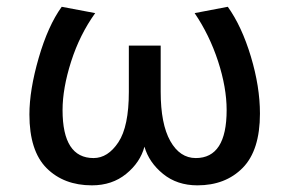

<svg xmlns="http://www.w3.org/2000/svg" viewBox="-20 -537 870 577"><path d="M573.2 20Q512.2 20 470 -14.4Q427.7 -48.8 414.1 -96.2Q401.4 -48.8 359.1 -14.4Q316.9 20 256.3 20Q171.9 20 120.1 -31.7Q68.4 -83.5 68.4 -192.9Q68.4 -266.6 96.4 -363.3Q124.5 -460 165.5 -516.6L266.1 -497.6Q219.7 -433.1 193.8 -352.3Q168 -271.5 168 -206.1Q168 -62 261.2 -62Q304.2 -62 335.7 -109.4Q367.2 -156.7 367.2 -261.2V-399.9H462.9V-261.2Q462.9 -164.6 491.7 -113.3Q520.5 -62 568.4 -62Q661.1 -62 661.1 -206.1Q661.1 -273.9 635.3 -353Q609.4 -432.1 564.9 -497.6L664.6 -516.6Q706.5 -458 733.9 -367.2Q761.2 -276.4 761.2 -195.8Q761.2 -85.4 709.5 -32.7Q657.7 20 573.2 20Z"/></svg>

Font: Cadman
Style: Regular
Weight: 400
Designer: Paul James MIller
Foundry: High-Logic / Made with FontCreator
Version: Version 2.114;March 28, 2021;FontCreator 13.0.0.2683 64-bit